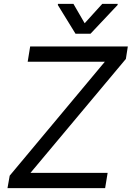

<svg xmlns="http://www.w3.org/2000/svg" viewBox="-20 -966 676 986"><path d="M18.5 0H519.9L532.7 -78.1H136.4L626.4 -663.4L636.4 -727.3H134.9L122.2 -649.1H518.5L29.8 -63.9ZM277 -940.3 367.9 -792.6H444.6L583.8 -940.3L584.5 -946H505L414.8 -846.6L357.2 -946H277.7Z"/></svg>

Font: Magic Ui Pro
Style: Italic
Weight: 400
Italic angle: -9.39999°
Designer: Stefan Endress, Andreas Faust
Version: Version 1.000;FEAKit 1.0